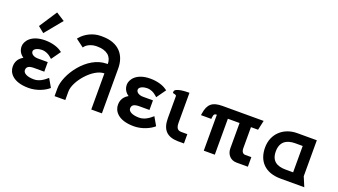

<svg xmlns="http://www.w3.org/2000/svg" viewBox="-65 -1328 3311 1883"><g transform="rotate(20 1590.5 -386.0)"><path d="M281 -782 159 -596 222 -545 370 -725ZM177 -143C177 -177 200 -193 257 -193H361V-293H258C214 -293 184 -314 184 -341C184 -371 233 -386 266 -386C309 -386 340 -368 364 -347L380 -333L449 -430L434 -440C400 -465 337 -485 266 -485C114 -485 67 -399 67 -351C67 -308 87 -274 122 -251C55 -214 53 -156 53 -135C53 -75 100 10 270 10C358 10 439 -30 477 -65L427 -152C389 -118 344 -87 291 -87C216 -87 177 -112 177 -143Z M650 -2V-92C650 -198 801 -379 921 -379V-2H1032V-470C1032 -606 955 -712 779 -712H762C683 -712 606 -672 562 -620L551 -607L634 -545L645 -559C667 -583 710 -603 763 -603C868 -603 920 -555 921 -477L910 -476C705 -476 538 -228 538 -84V-2Z M1275 -143C1275 -177 1298 -193 1355 -193H1459V-293H1356C1312 -293 1282 -314 1282 -341C1282 -371 1331 -386 1364 -386C1407 -386 1438 -368 1462 -347L1478 -333L1547 -430L1532 -440C1498 -465 1435 -485 1364 -485C1212 -485 1165 -399 1165 -351C1165 -308 1185 -274 1220 -251C1153 -214 1151 -156 1151 -135C1151 -75 1198 10 1368 10C1456 10 1537 -30 1575 -65L1525 -152C1487 -118 1442 -87 1389 -87C1314 -87 1275 -112 1275 -143Z M1826 0H1889V-97H1826C1783 -97 1770 -125 1770 -176V-485H1753C1738 -485 1618 -483 1618 -442V-428L1632 -425C1650 -421 1656 -416 1656 -409V-179C1656 -57 1712 -2 1826 0Z M2556 -100H2492C2467 -100 2452 -121 2452 -155V-375H2526L2548 -475H2119C2014 -475 1969 -438 1954 -337L1951 -318H2059L2060 -333C2064 -371 2076 -375 2096 -375V0H2211V-375H2333V-110C2333 -47 2375 0 2437 0H2556Z M2992 -100H2915C2822 -100 2762 -136 2762 -235C2762 -334 2822 -375 2915 -375H2992ZM2898 -475C2760 -475 2650 -382 2650 -235C2650 -94 2734 0 2898 0H3145L3103 -100V-475Z"/></g></svg>

Font: Mint Spirit No2
Style: Bold
Weight: 700
Designer: HARENDAL Hirwen
Foundry: Arkandis Digital Foundry.
Version: Version 1.004;FFEdit